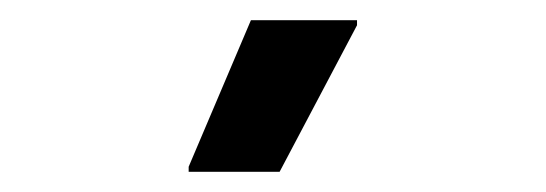

<svg xmlns="http://www.w3.org/2000/svg" viewBox="-20 -720 540 190"><path d="M256.7 -550 333.3 -695V-700H228.3L166.7 -555V-550Z"/></svg>

Font: Familjen Grotesk Medium
Style: Regular
Weight: 500
Designer: Anders Wikstroem, Jonas Baeckman, Matilda Gysing, Kristian Moeller
Foundry: Familjen STHLM AB
Version: Version 2.000